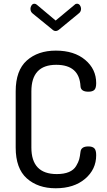

<svg xmlns="http://www.w3.org/2000/svg" viewBox="-20 -1002 571 1028"><path d="M178 -976 278 -892 379 -976Q384 -982 393 -982Q402 -982 408 -973.5Q414 -965 414 -955Q414 -938 399 -928L298 -845Q288 -836 278 -836Q268 -836 259 -845L157 -928Q143 -938 143 -955Q143 -965 149 -973.5Q155 -982 164 -982Q172 -982 178 -976ZM411 -540Q405 -655 281 -655Q148 -655 148 -513V-212Q148 -70 284 -70Q323 -70 349 -81Q375 -92 387.5 -113Q400 -134 404 -149Q408 -164 411 -189Q414 -218 453 -218Q475 -218 485 -208Q495 -198 495 -171Q495 -95 435.5 -44.5Q376 6 278 6Q183 6 123.5 -47Q64 -100 64 -212V-513Q64 -625 123.5 -678Q183 -731 279 -731Q377 -731 436 -681.5Q495 -632 495 -557Q495 -530 485 -520.5Q475 -511 453 -511Q413 -511 411 -540Z"/></svg>

Font: Dosis
Style: Medium
Weight: 500
Designer: Edgar Tolentino, Pablo Impallari, Igino Marini
Foundry: Edgar Tolentino, Pablo Impallari, Igino Marini
Version: Version 1.007